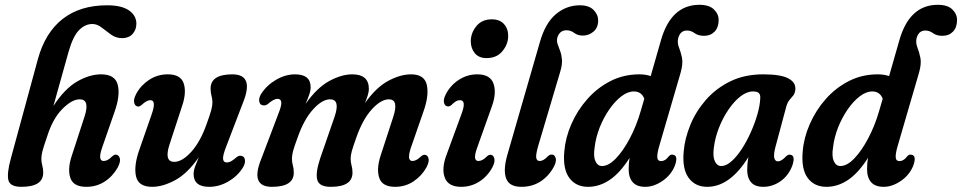

<svg xmlns="http://www.w3.org/2000/svg" viewBox="-20 -750 3908 780"><path d="M170.5 -192.5Q157 -154 152.5 -136.2Q148 -118.5 148 -105.5Q148 -90.5 151.8 -77.8Q155.5 -65 155.5 -48.5Q155.5 9 67 9Q20.5 9 14 -18.5Q7.5 -46 24 -106L134 -510Q163.5 -617.5 234.5 -673Q305.5 -728.5 415 -728.5Q474.5 -728.5 504.2 -707.5Q534 -686.5 534 -654Q534 -629 518.5 -612Q503 -595 476 -595Q451.5 -595 431.5 -609.2Q411.5 -623.5 393.2 -638Q375 -652.5 355.5 -652.5Q325.5 -652.5 301 -627.5Q276.5 -602.5 258.5 -539.5L197 -319.5Q243 -390 293.5 -419Q344 -448 390.5 -448Q448 -448 458.5 -405Q469 -362 445.5 -296L396 -153.5Q375.5 -96 401 -96Q408.5 -96 416.8 -100Q425 -104 436 -115Q445.5 -123.5 452.5 -121.5Q463 -120 466.8 -106.8Q470.5 -93.5 458.5 -70Q438 -33.5 405 -12.2Q372 9 330.5 9Q278 9 265.8 -27.2Q253.5 -63.5 272 -118.5L323 -275Q346.5 -346.5 304 -346.5Q271.5 -346.5 232.2 -306.2Q193 -266 170.5 -192.5Z M959 -117Q972.5 -116 975 -101Q977.5 -86 966 -68Q944.5 -34 907.2 -12.5Q870 9 830 9Q766.5 9 766.5 -43.5Q766.5 -57 772.5 -73.2Q778.5 -89.5 787.5 -111Q741.5 -45 691.5 -18Q641.5 9 598 9Q542 9 532.5 -34Q523 -77 546.5 -143L596 -285Q616.5 -343 591 -343Q576 -343 557 -325Q546.5 -315.5 539.5 -317.5Q529 -318.5 525.2 -332.2Q521.5 -346 533.5 -369Q552 -403.5 586 -425.8Q620 -448 661.5 -448Q714 -448 726.2 -411.5Q738.5 -375 720 -320L669 -164Q645.5 -92.5 688 -92.5Q720 -92.5 757 -133.2Q794 -174 819.5 -246.5Q833.5 -285 838.2 -302.8Q843 -320.5 843 -333.5Q843 -348 839.2 -361Q835.5 -374 835.5 -390Q835.5 -448 924 -448Q1014 -448 967 -332.5L898.5 -153.5Q885 -119 886.2 -104.5Q887.5 -90 901.5 -90Q909 -90 917.8 -94.2Q926.5 -98.5 940.5 -111Q950.5 -119 959 -117Z M1280.5 -106 1339 -275Q1363.5 -346.5 1321 -346.5Q1289 -346.5 1252 -305.8Q1215 -265 1189.5 -192.5Q1175 -153.5 1170.5 -136Q1166 -118.5 1166 -105.5Q1166 -90.5 1169.8 -77.8Q1173.5 -65 1173.5 -48.5Q1173.5 9 1084.5 9Q994.5 9 1042 -106L1110 -285.5Q1124 -320 1122.8 -334.2Q1121.5 -348.5 1107.5 -348.5Q1092 -348.5 1067.5 -327Q1058.5 -320.5 1049.5 -322Q1036 -323 1033.2 -337.5Q1030.5 -352 1041.5 -369.5Q1064 -404 1101.8 -426Q1139.5 -448 1179 -448Q1242 -448 1242 -395.5Q1242 -382 1236.2 -365.5Q1230.5 -349 1221.5 -328Q1267.5 -393.5 1317.5 -420.8Q1367.5 -448 1411 -448Q1478.5 -448 1478.5 -389Q1478.5 -377 1474 -362.8Q1469.5 -348.5 1462.5 -331Q1508 -395 1557.2 -421.5Q1606.5 -448 1650 -448Q1704.5 -448 1714 -404.8Q1723.5 -361.5 1700 -296L1650.5 -153.5Q1630.5 -96 1655.5 -96Q1663.5 -96 1671.5 -100.2Q1679.5 -104.5 1691.5 -115.5Q1700 -122.5 1707 -121Q1717 -120 1720.8 -106.8Q1724.5 -93.5 1713 -71Q1693.5 -35.5 1660 -13.2Q1626.5 9 1585.5 9Q1533 9 1520.8 -27.2Q1508.5 -63.5 1526.5 -118.5L1577.5 -275Q1601 -346.5 1560 -346.5Q1527.5 -346.5 1490.5 -305.8Q1453.5 -265 1428 -192.5Q1414 -153.5 1409.2 -136Q1404.5 -118.5 1404.5 -105.5Q1404.5 -90.5 1408.2 -77.8Q1412 -65 1412 -48.5Q1412 9 1323.5 9Q1277 9 1269 -19Q1261 -47 1280.5 -106Z M1956.5 -514Q1926 -514 1909.5 -533.2Q1893 -552.5 1892.5 -582Q1892.5 -615.5 1915 -643.5Q1937.5 -671.5 1978 -671.5Q2010 -671.5 2027.2 -652.5Q2044.5 -633.5 2044.5 -604Q2044.5 -570.5 2021.2 -542.2Q1998 -514 1956.5 -514ZM1919 -151.5Q1898.5 -96 1923.5 -96Q1931 -96 1939.2 -100Q1947.5 -104 1958 -114.5Q1966.5 -122.5 1974.5 -121Q1984.5 -120 1988.2 -106.2Q1992 -92.5 1980 -69.5Q1960 -33 1926.8 -12Q1893.5 9 1853.5 9Q1801 9 1787 -28.2Q1773 -65.5 1794 -121L1855 -287.5Q1876 -343 1848.5 -343Q1840.5 -343 1832.8 -338.8Q1825 -334.5 1814 -323.5Q1805.5 -316 1798 -318Q1787.5 -319 1783.8 -332.5Q1780 -346 1792 -369Q1811 -404.5 1844.8 -426.2Q1878.5 -448 1919 -448Q1971.5 -448 1984.8 -410.5Q1998 -373 1978.5 -318.5Z M2335.5 -728.5Q2372.5 -728.5 2391.2 -709.8Q2410 -691 2410 -667Q2410 -637.5 2391 -621.5Q2372 -605.5 2348 -605.5Q2327 -605.5 2312.8 -616.2Q2298.5 -627 2281.5 -627Q2253.5 -627 2244 -597Q2241 -583 2245.5 -570.2Q2250 -557.5 2255.8 -542.2Q2261.5 -527 2263 -507Q2264.5 -487 2256 -459L2166.5 -157.5Q2156 -121 2158.5 -108.5Q2161 -96 2172 -96Q2179 -96 2186.8 -99.8Q2194.5 -103.5 2205 -114.5Q2214 -123.5 2223.5 -122Q2233.5 -121 2237.5 -107.5Q2241.5 -94 2229.5 -71.5Q2208.5 -33.5 2175 -12.2Q2141.5 9 2098 9Q2049 9 2036.2 -25Q2023.5 -59 2041 -120.5L2173 -578Q2195 -656 2238 -692.2Q2281 -728.5 2335.5 -728.5Z M2721.5 -76.5Q2706 -38.5 2671 -14.8Q2636 9 2601.5 9Q2567 9 2550.5 -9.8Q2534 -28.5 2534 -62Q2534 -72.5 2534.8 -83.8Q2535.5 -95 2538 -109Q2499 -47.5 2457 -19.2Q2415 9 2369 9Q2319.5 9 2292.8 -27.2Q2266 -63.5 2272.5 -135Q2277 -190.5 2301.2 -246Q2325.5 -301.5 2365.8 -347.2Q2406 -393 2459.8 -420.5Q2513.5 -448 2577.5 -448Q2602.5 -448 2623.5 -441L2665 -586Q2706 -730.5 2821.5 -730.5Q2861 -730.5 2880.2 -711.8Q2899.5 -693 2899.5 -669Q2899.5 -638.5 2883 -621.5Q2866.5 -604.5 2840.5 -604.5Q2816.5 -604.5 2802 -615.2Q2787.5 -626 2770.5 -626Q2743.5 -626 2735 -594.5Q2731 -575.5 2738.2 -557.5Q2745.5 -539.5 2750.5 -515.5Q2755.5 -491.5 2745 -454.5L2658.5 -158Q2649.5 -127.5 2650.2 -111.5Q2651 -95.5 2666 -95.5Q2673.5 -95.5 2681 -99.8Q2688.5 -104 2698 -116Q2705.5 -123.5 2713 -121.5Q2737 -119.5 2721.5 -76.5ZM2395.5 -149.5Q2390 -114.5 2399 -95Q2408 -75.5 2425.5 -75.5Q2452.5 -75.5 2482.2 -106.5Q2512 -137.5 2538.8 -188.2Q2565.5 -239 2582.5 -297.5L2597.5 -349Q2586 -378.5 2555 -378.5Q2530 -378.5 2504 -358.5Q2478 -338.5 2455 -305.2Q2432 -272 2416 -231.5Q2400 -191 2395.5 -149.5Z M3130.5 -154Q3122 -122 3125.5 -108.2Q3129 -94.5 3140.5 -94.5Q3154.5 -94.5 3173.5 -115Q3182.5 -123 3190 -121.5Q3213.5 -119 3198 -75Q3182 -35 3149.8 -13Q3117.5 9 3081 9Q3047.5 9 3031.5 -9.2Q3015.5 -27.5 3015.5 -59Q3015.5 -70.5 3016.5 -83.2Q3017.5 -96 3020.5 -112Q2945.5 9 2853 9Q2804.5 9 2777.8 -27.2Q2751 -63.5 2757.5 -135Q2762 -187.5 2784.5 -242.5Q2807 -297.5 2847.5 -344Q2888 -390.5 2946.2 -419.2Q3004.5 -448 3081 -448Q3152.5 -448 3183.2 -431.2Q3214 -414.5 3211 -385.5Q3209.5 -370.5 3202.5 -362Q3195.5 -353.5 3187.2 -343.8Q3179 -334 3174 -316ZM2880 -150Q2875 -113.5 2884.2 -94.5Q2893.5 -75.5 2910 -75.5Q2930 -75.5 2951.8 -94.8Q2973.5 -114 2993.8 -145.2Q3014 -176.5 3030.5 -213.5Q3047 -250.5 3057.2 -286.5Q3067.5 -322.5 3068.5 -351Q3069.5 -364.5 3063.2 -371.5Q3057 -378.5 3039 -378.5Q3014 -378.5 2988.2 -358.5Q2962.5 -338.5 2939.8 -305.2Q2917 -272 2901 -231.5Q2885 -191 2880 -150Z M3690 -76.5Q3674.5 -38.5 3639.5 -14.8Q3604.5 9 3570 9Q3535.5 9 3519 -9.8Q3502.5 -28.5 3502.5 -62Q3502.5 -72.5 3503.2 -83.8Q3504 -95 3506.5 -109Q3467.5 -47.5 3425.5 -19.2Q3383.5 9 3337.5 9Q3288 9 3261.2 -27.2Q3234.5 -63.5 3241 -135Q3245.5 -190.5 3269.8 -246Q3294 -301.5 3334.2 -347.2Q3374.5 -393 3428.2 -420.5Q3482 -448 3546 -448Q3571 -448 3592 -441L3633.5 -586Q3674.5 -730.5 3790 -730.5Q3829.5 -730.5 3848.8 -711.8Q3868 -693 3868 -669Q3868 -638.5 3851.5 -621.5Q3835 -604.5 3809 -604.5Q3785 -604.5 3770.5 -615.2Q3756 -626 3739 -626Q3712 -626 3703.5 -594.5Q3699.5 -575.5 3706.8 -557.5Q3714 -539.5 3719 -515.5Q3724 -491.5 3713.5 -454.5L3627 -158Q3618 -127.5 3618.8 -111.5Q3619.5 -95.5 3634.5 -95.5Q3642 -95.5 3649.5 -99.8Q3657 -104 3666.5 -116Q3674 -123.5 3681.5 -121.5Q3705.5 -119.5 3690 -76.5ZM3364 -149.5Q3358.5 -114.5 3367.5 -95Q3376.5 -75.5 3394 -75.5Q3421 -75.5 3450.8 -106.5Q3480.5 -137.5 3507.2 -188.2Q3534 -239 3551 -297.5L3566 -349Q3554.5 -378.5 3523.5 -378.5Q3498.5 -378.5 3472.5 -358.5Q3446.5 -338.5 3423.5 -305.2Q3400.5 -272 3384.5 -231.5Q3368.5 -191 3364 -149.5Z"/></svg>

Font: Fraunces 144pt SuperSoft SemiBold
Style: Italic
Weight: 600
Italic angle: -16°
Version: Version 1.000;[b76b70a41]